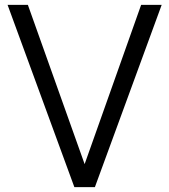

<svg xmlns="http://www.w3.org/2000/svg" viewBox="-20 -765 692 785"><path d="M368 0 641 -745H557L326 -94L94 -745H11L284 0Z"/></svg>

Font: Plus Jakarta Sans
Style: Regular
Weight: 400
Designer: Gumpita Rahayu
Foundry: Tokotype
Version: Version 2.071;gftools[0.9.30]